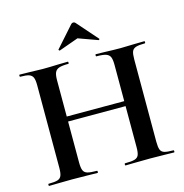

<svg xmlns="http://www.w3.org/2000/svg" viewBox="-118 -932 1000 1042"><g transform="rotate(-15 382.0 -411.5)"><path d="M460 -613Q457 -613 457 -619Q457 -625 460 -625L509 -624Q559 -622 599 -622Q626 -622 676 -624L732 -625Q735 -625 735 -619Q735 -613 732 -613Q698 -613 681.5 -607.5Q665 -602 659.5 -588Q654 -574 654 -544V-81Q654 -51 659.5 -36.5Q665 -22 681 -17Q697 -12 732 -12Q735 -12 735 -6Q735 0 732 0Q697 0 676 -1L599 -2L509 -1Q491 0 460 0Q457 0 457 -6Q457 -12 460 -12Q497 -12 514 -17Q531 -22 537 -36Q543 -50 543 -81V-542Q543 -572 537 -586.5Q531 -601 514 -607Q497 -613 460 -613ZM161 -339H594V-311H161ZM32 -613Q29 -613 29 -619Q29 -625 32 -625L86 -624Q132 -622 160 -622Q198 -622 248 -624L303 -625Q305 -625 305 -619Q305 -613 303 -613Q267 -613 250 -607Q233 -601 226.5 -586.5Q220 -572 220 -542V-81Q220 -51 226 -36.5Q232 -22 249 -17Q266 -12 303 -12Q305 -12 305 -6Q305 0 303 0Q268 0 247 -1L160 -2L85 -1Q65 0 30 0Q28 0 28 -6Q28 -12 30 -12Q65 -12 81 -17Q97 -22 103 -36.5Q109 -51 109 -81V-544Q109 -574 103 -588Q97 -602 81.5 -607.5Q66 -613 32 -613ZM386 -823Q392 -823 397 -818L499 -702Q500 -702 500 -700Q500 -698 497.5 -696Q495 -694 494 -695L386 -734L277 -695Q275 -694 272 -697.5Q269 -701 271 -702L374 -818Q379 -823 386 -823Z"/></g></svg>

Font: Cormorant Garamond
Style: Bold
Weight: 700
Designer: Christian Thalmann (Catharsis Fonts)
Foundry: Catharsis Fonts
Version: Version 4.000